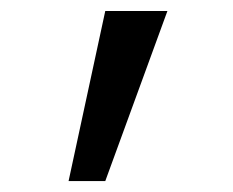

<svg xmlns="http://www.w3.org/2000/svg" viewBox="-20 -833 425 350"><path d="M171.9 -502.9 285.2 -813H171.9L105 -502.9Z"/></svg>

Font: Arimo
Style: Regular
Weight: 400
Designer: Steve Matteson
Foundry: Monotype Imaging Inc.
Version: Version 1.32